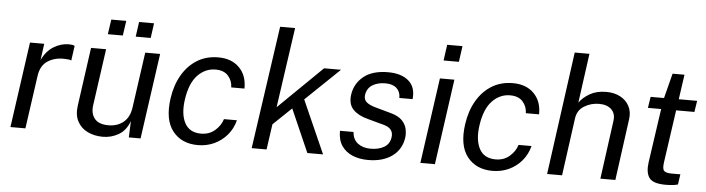

<svg xmlns="http://www.w3.org/2000/svg" viewBox="-47 -944 4251 1156"><g transform="rotate(5 2079.0 -366.5)"><path d="M40 0 113 -517H199L185.5 -417.5Q211.5 -473 255.5 -500Q299.5 -527 347 -527Q357.5 -527 367.2 -525.5Q377 -524 382.5 -520.5L370 -431Q363.5 -434.5 352.8 -435.8Q342 -437 334.5 -437Q275 -441 230 -413.5Q185 -386 176 -321.5L130.5 0Z M597 10Q546 9.5 505.8 -10.2Q465.5 -30 445 -69Q424.5 -108 433 -166L482 -517H573L525 -175.5Q517.5 -125 542.5 -93.5Q567.5 -62 626.5 -62Q680.5 -62 717 -91.8Q753.5 -121.5 762 -180.5L809.5 -517H899.5L826.5 0H755.5L759.5 -99Q738 -40.5 693.2 -15Q648.5 10.5 597 10ZM744 -608 756.5 -697.5H847L834.5 -608ZM575.5 -608 588.5 -697.5H679L666 -608Z M1173.5 10Q1074 10 1020.5 -58.2Q967 -126.5 985.5 -256.5Q997 -337 1032.5 -398Q1068 -459 1123.2 -493Q1178.5 -527 1251 -527Q1331 -527 1378 -479.8Q1425 -432.5 1423.5 -353.5H1343.5Q1343 -394 1317 -423.2Q1291 -452.5 1240.5 -452.5Q1178.5 -452.5 1132.5 -404.5Q1086.5 -356.5 1072 -257.5Q1059 -168 1087.8 -114.2Q1116.5 -60.5 1186 -60.5Q1236 -60.5 1270.5 -90.5Q1305 -120.5 1316.5 -159.5H1395Q1381.5 -107.5 1349 -69.5Q1316.5 -31.5 1271.2 -10.8Q1226 10 1173.5 10Z M1498 0 1605 -743H1695.5L1626 -258.5L1890.5 -517H1993L1787.5 -320L1929.5 0H1834.5L1720.5 -259.5L1610 -154L1588 0Z M2201.5 10Q2150 10 2108.5 -7Q2067 -24 2042.5 -59.2Q2018 -94.5 2018.5 -150.5H2100.5Q2103.5 -105 2134.2 -82Q2165 -59 2211 -59Q2260.5 -59 2293.2 -78.5Q2326 -98 2331.5 -138.5Q2339.5 -193 2276.5 -209.5L2179 -236Q2121 -251 2090 -283Q2059 -315 2066.5 -372.5Q2076 -440.5 2129.2 -483.8Q2182.5 -527 2276.5 -527Q2357 -527 2401.2 -489Q2445.5 -451 2437.5 -378.5H2357.5Q2358 -415.5 2334.5 -437.2Q2311 -459 2266.5 -459Q2220 -459 2188 -439.2Q2156 -419.5 2150 -378Q2146.5 -350.5 2165 -334.8Q2183.5 -319 2223 -308.5L2316.5 -282.5Q2361 -270 2383 -247Q2405 -224 2411 -196.5Q2417 -169 2413.5 -143.5Q2403.5 -72 2347.5 -31Q2291.5 10 2201.5 10Z M2603 -626.5 2616.5 -722.5H2709L2695.5 -626.5ZM2517.5 0 2590.5 -517H2678L2605.5 0Z M2954 10Q2854.5 10 2801 -58.2Q2747.5 -126.5 2766 -256.5Q2777.5 -337 2813 -398Q2848.5 -459 2903.8 -493Q2959 -527 3031.5 -527Q3111.5 -527 3158.5 -479.8Q3205.5 -432.5 3204 -353.5H3124Q3123.5 -394 3097.5 -423.2Q3071.5 -452.5 3021 -452.5Q2959 -452.5 2913 -404.5Q2867 -356.5 2852.5 -257.5Q2839.5 -168 2868.2 -114.2Q2897 -60.5 2966.5 -60.5Q3016.5 -60.5 3051 -90.5Q3085.5 -120.5 3097 -159.5H3175.5Q3162 -107.5 3129.5 -69.5Q3097 -31.5 3051.8 -10.8Q3006.5 10 2954 10Z M3283.5 0 3385.5 -743H3474.5L3433.5 -444.5Q3456 -476.5 3496.8 -500Q3537.5 -523.5 3596.5 -523.5Q3644.5 -523.5 3680.8 -504.2Q3717 -485 3735 -450.5Q3753 -416 3746.5 -370.5L3696 0H3605.5L3653.5 -352.5Q3660 -397.5 3633.5 -422.8Q3607 -448 3559.5 -448Q3510 -448 3469 -422.8Q3428 -397.5 3421.5 -346.5L3374 0Z M3999.5 2.5Q3922.5 2.5 3900 -30Q3877.5 -62.5 3886.5 -125L3933.5 -449.5H3853.5L3864 -517H3945L3983.5 -667.5H4055.5L4034 -517.5H4145L4134.5 -449.5H4024L3978.5 -131.5Q3972.5 -90 3985 -79Q3997.5 -68 4029 -68H4083L4074 -6Q4064 -2.5 4045.5 0Q4027 2.5 3999.5 2.5Z"/></g></svg>

Font: Public Sans
Style: Italic
Weight: 400
Italic angle: -8°
Designer: The Public Sans project authors (U.S. Web Design System). Libre Franklin designed by Pablo Impallari and Rodrigo Fuenzal
Version: Version 1.008; ttfautohint (v1.8.1) -l 8 -r 50 -G 200 -x 14 